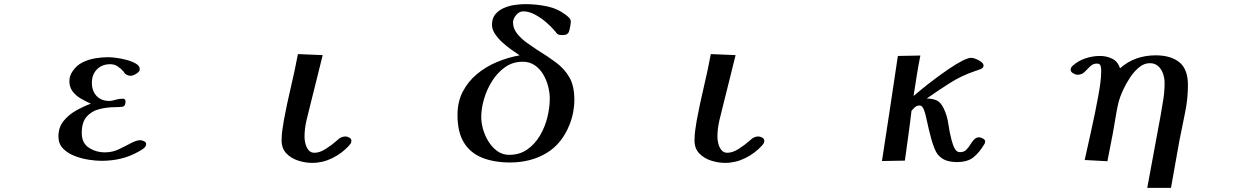

<svg xmlns="http://www.w3.org/2000/svg" viewBox="-20 -781 6040 930"><path d="M688 -84Q688 -71 675.5 -62Q663 -53 652 -47Q609 -23 565 -12.5Q521 -2 471 -2Q444 -2 409 -7.5Q374 -13 340.5 -26Q307 -39 285 -62Q263 -85 263 -120Q263 -164 287.5 -194.5Q312 -225 348.5 -245.5Q385 -266 420 -279Q397 -289 372.5 -303Q348 -317 332 -338Q316 -359 316 -388Q316 -401 320 -413Q324 -425 331 -435Q350 -464 379 -478.5Q408 -493 441 -498.5Q474 -504 505 -504Q517 -504 541.5 -501Q566 -498 592.5 -491Q619 -484 638 -473Q657 -462 657 -446Q657 -434 640.5 -424Q624 -414 613 -414Q600 -414 590 -421Q586 -423 583.5 -427Q581 -431 578 -435Q566 -449 550 -459.5Q534 -470 514 -470Q474 -470 449.5 -445Q425 -420 425 -380Q425 -341 447.5 -316.5Q470 -292 510 -292Q521 -292 539 -297.5Q557 -303 575 -303Q588 -303 588 -289Q588 -266 572.5 -264Q557 -262 540 -262Q497 -262 459.5 -252Q422 -242 399 -215Q376 -188 376 -137Q376 -88 410.5 -65.5Q445 -43 489 -43Q524 -43 555.5 -58Q587 -73 614 -87.5Q641 -102 660 -102Q667 -102 677.5 -97Q688 -92 688 -84Z M1682 -100Q1682 -91 1679 -86.5Q1676 -82 1670 -75Q1636 -38 1589.5 -15Q1543 8 1492 8Q1459 8 1424.5 -3Q1390 -14 1367 -38Q1344 -62 1344 -101Q1344 -126 1347.5 -150.5Q1351 -175 1355 -199Q1370 -279 1389 -359Q1408 -439 1423 -519L1543 -514Q1529 -456 1514.5 -399Q1500 -342 1486 -285Q1476 -244 1465.5 -202Q1455 -160 1455 -117Q1455 -103 1459.5 -85Q1464 -67 1474.5 -54Q1485 -41 1503 -41Q1529 -41 1559 -60.5Q1589 -80 1608 -97Q1613 -101 1617 -105Q1621 -109 1626 -112Q1639 -120 1654 -120Q1662 -120 1672 -114.5Q1682 -109 1682 -100Z M2643 -304Q2643 -332 2635 -363Q2627 -394 2611 -421Q2595 -448 2570 -465Q2545 -482 2512 -482Q2464 -482 2427 -456Q2390 -430 2364 -389Q2338 -348 2324.5 -301.5Q2311 -255 2311 -214Q2311 -186 2320 -154.5Q2329 -123 2346.5 -95Q2364 -67 2389 -49Q2414 -31 2446 -31Q2497 -31 2534 -57Q2571 -83 2595.5 -124.5Q2620 -166 2631.5 -213.5Q2643 -261 2643 -304ZM2762 -298Q2762 -236 2739 -178Q2702 -84 2626 -39Q2550 6 2451 6Q2373 6 2315.5 -17Q2258 -40 2227 -90.5Q2196 -141 2196 -224Q2196 -288 2221.5 -337Q2247 -386 2290 -422Q2333 -458 2387 -480.5Q2441 -503 2497 -513Q2480 -524 2457.5 -540Q2435 -556 2413.5 -575.5Q2392 -595 2377.5 -617Q2363 -639 2363 -661Q2363 -692 2379 -711.5Q2395 -731 2420 -742Q2445 -753 2473 -757Q2501 -761 2525 -761Q2577 -761 2628.5 -750.5Q2680 -740 2722 -708Q2730 -702 2737.5 -694Q2745 -686 2745 -675Q2745 -670 2743 -658.5Q2741 -647 2738.5 -636.5Q2736 -626 2733 -622Q2728 -615 2720 -613Q2712 -611 2704 -611Q2697 -611 2691 -612Q2685 -613 2679 -617Q2675 -621 2671.5 -626Q2668 -631 2664 -635Q2647 -655 2622 -676Q2597 -697 2569 -711.5Q2541 -726 2514 -726Q2495 -726 2480 -708Q2465 -690 2465 -672Q2465 -643 2485 -618Q2505 -593 2532.5 -573.5Q2560 -554 2581 -540Q2632 -509 2673 -478.5Q2714 -448 2738 -406.5Q2762 -365 2762 -298Z M3682 -100Q3682 -91 3679 -86.5Q3676 -82 3670 -75Q3636 -38 3589.5 -15Q3543 8 3492 8Q3459 8 3424.5 -3Q3390 -14 3367 -38Q3344 -62 3344 -101Q3344 -126 3347.5 -150.5Q3351 -175 3355 -199Q3370 -279 3389 -359Q3408 -439 3423 -519L3543 -514Q3529 -456 3514.5 -399Q3500 -342 3486 -285Q3476 -244 3465.5 -202Q3455 -160 3455 -117Q3455 -103 3459.5 -85Q3464 -67 3474.5 -54Q3485 -41 3503 -41Q3529 -41 3559 -60.5Q3589 -80 3608 -97Q3613 -101 3617 -105Q3621 -109 3626 -112Q3639 -120 3654 -120Q3662 -120 3672 -114.5Q3682 -109 3682 -100Z M4752 -96Q4752 -92 4751 -89Q4750 -86 4748 -83Q4723 -41 4694.5 -18.5Q4666 4 4615 4Q4587 4 4564 -3.5Q4541 -11 4522 -33Q4514 -43 4506 -63Q4498 -83 4491 -107.5Q4484 -132 4479 -154.5Q4474 -177 4471 -190Q4468 -205 4462.5 -227Q4457 -249 4449 -261Q4443 -270 4434 -270Q4421 -270 4411.5 -261.5Q4402 -253 4395 -244Q4388 -183 4379.5 -123Q4371 -63 4363 -3L4252 -1Q4272 -129 4291 -256Q4310 -383 4329 -510L4438 -512Q4428 -463 4420.5 -414.5Q4413 -366 4405 -316Q4419 -328 4446.5 -350.5Q4474 -373 4508 -398.5Q4542 -424 4576.5 -447.5Q4611 -471 4640 -486Q4669 -501 4685 -501Q4693 -501 4707 -495.5Q4721 -490 4732.5 -481.5Q4744 -473 4744 -463Q4744 -451 4727 -445Q4710 -439 4701 -436Q4638 -415 4580.5 -378.5Q4523 -342 4469 -304Q4500 -303 4518.5 -294Q4537 -285 4551 -256Q4568 -221 4573.5 -181Q4579 -141 4589 -103Q4592 -93 4596.5 -79Q4601 -65 4609 -54.5Q4617 -44 4630 -44Q4649 -44 4660 -55Q4671 -66 4679.5 -80Q4688 -94 4698 -105Q4708 -116 4723 -116Q4730 -116 4741 -110Q4752 -104 4752 -96Z M5734 -369Q5734 -301 5720 -234.5Q5706 -168 5693 -101Q5683 -44 5672.5 13.5Q5662 71 5652 129H5537Q5553 41 5569.5 -47Q5586 -135 5602 -223Q5609 -262 5615 -301Q5621 -340 5621 -380Q5621 -402 5613.5 -424Q5606 -446 5590 -460.5Q5574 -475 5549 -475Q5522 -475 5497.5 -455Q5473 -435 5453 -404.5Q5433 -374 5419 -343Q5405 -312 5399 -290Q5392 -262 5387 -232.5Q5382 -203 5377 -174Q5370 -131 5361 -87.5Q5352 -44 5344 0L5234 -6Q5251 -83 5268 -159.5Q5285 -236 5299 -312Q5305 -344 5309.5 -376Q5314 -408 5314 -440Q5314 -451 5311 -462Q5308 -473 5293 -473Q5274 -473 5260.5 -459.5Q5247 -446 5233.5 -432.5Q5220 -419 5199 -419Q5190 -419 5178 -426Q5166 -433 5166 -443Q5166 -453 5174 -461Q5201 -486 5236.5 -498Q5272 -510 5308 -510Q5340 -510 5367.5 -496.5Q5395 -483 5405 -450Q5442 -483 5485.5 -498Q5529 -513 5578 -513Q5651 -513 5692.5 -479.5Q5734 -446 5734 -369Z"/></svg>

Font: Kaisei HarunoUmi
Style: Bold
Weight: 700
Designer: Font-Kai, 金井和夫
Foundry: KAZUO KANAI
Version: Version 5.003